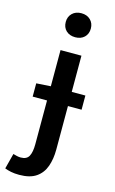

<svg xmlns="http://www.w3.org/2000/svg" viewBox="-157 -761 609 1020"><g transform="rotate(15 147.5 -251.5)"><path d="M22 -214V-287L100 -292H291V-214ZM60 206Q34 206 14.5 202Q-5 198 -20 192L2 107Q12 110 23 112.5Q34 115 44 115Q77 115 89 92.5Q101 70 101 27V-491H216V25Q216 77 201.5 118Q187 159 153 182.5Q119 206 60 206ZM158 -577Q127 -577 108 -595Q89 -613 89 -643Q89 -672 108 -690.5Q127 -709 158 -709Q189 -709 208 -690.5Q227 -672 227 -643Q227 -613 208 -595Q189 -577 158 -577Z"/></g></svg>

Font: Mada SemiBold
Style: Regular
Weight: 600
Designer: Khaled Hosny
Version: Version 1.5